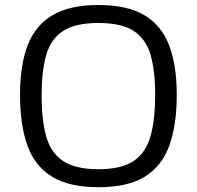

<svg xmlns="http://www.w3.org/2000/svg" viewBox="-20 -739 796 777"><path d="M378.4 18.6Q259.8 18.6 190.2 -24.2Q120.6 -66.9 90.8 -150.4Q61 -233.9 61 -355Q61 -475.1 92 -555.9Q123 -636.7 192.9 -677.7Q262.7 -718.8 378.4 -718.8Q494.6 -718.8 564.2 -677.5Q633.8 -636.2 664.6 -555.4Q695.3 -474.6 695.3 -355.5Q695.3 -233.9 665.5 -150.6Q635.7 -67.4 566.7 -24.4Q497.6 18.6 378.4 18.6ZM378.4 -54.2Q473.1 -54.2 522.5 -88.6Q571.8 -123 589.8 -190.2Q607.9 -257.3 607.9 -356Q607.9 -453.6 589.1 -517.8Q570.3 -582 520.8 -614Q471.2 -646 378.4 -646Q284.2 -646 234.6 -613.3Q185.1 -580.6 166.7 -515.4Q148.4 -450.2 148.4 -352.1Q148.4 -253.4 167 -187Q185.5 -120.6 235.1 -87.4Q284.7 -54.2 378.4 -54.2Z"/></svg>

Font: Metrophobic
Style: Regular
Weight: 400
Designer: Vernon Adams
Foundry: Vernon Adams
Version: Version 3.200; ttfautohint (v1.8.4.7-5d5b);gftools[0.9.23]